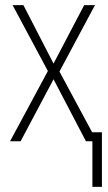

<svg xmlns="http://www.w3.org/2000/svg" viewBox="-20 -549 420 746"><path d="M339 177H376V-35H338L211 -271L349 -529H307L188 -302L71 -529H29L166 -273L19 0H60L188 -241L314 0H339Z"/></svg>

Font: Noto Sans Condensed ExtraLight
Style: Regular
Weight: 200
Width: 3
Designer: Monotype Design Team
Foundry: Monotype Imaging Inc.
Version: Version 2.013